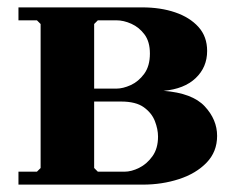

<svg xmlns="http://www.w3.org/2000/svg" viewBox="-20 -500 636 520"><path d="M423 -254Q501 -248 534.5 -212Q568 -176 568 -132Q568 -89 539.5 -59.5Q511 -30 465 -15Q419 0 367 0H30V-35H80L90 -45V-435L80 -445H30V-480H365Q415 -480 454.5 -466.5Q494 -453 517.5 -427Q541 -401 541 -362Q541 -318 510 -288.5Q479 -259 423 -254ZM235 -435V-260H295Q313 -260 334 -269.5Q355 -279 370.5 -300Q386 -321 386 -355Q386 -387 371.5 -406.5Q357 -426 336 -435.5Q315 -445 295 -445H245ZM317 -35Q336 -35 357 -45.5Q378 -56 393 -77Q408 -98 408 -130Q408 -150 399.5 -172Q391 -194 369.5 -209.5Q348 -225 308 -225H235V-45L245 -35Z"/></svg>

Font: Brygada 1918
Style: Bold
Weight: 700
Designer: Mateusz Machalski | Borys Kosmynka | Przemek Hoffer
Foundry: NIEPODLEGLA 2018
Version: Version 3.006